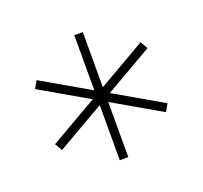

<svg xmlns="http://www.w3.org/2000/svg" viewBox="-86 -798 670 635"><g transform="rotate(-20 249.0 -480.0)"><path d="M432 -357 264 -454V-260H234V-454L66 -357L51 -383L219 -480L51 -577L66 -603L234 -506V-700H264V-506L432 -603L447 -577L279 -480L447 -383Z"/></g></svg>

Font: Metropolitano Thin
Style: Regular
Weight: 250
Designer: Fonts by Alex Slobzheninov & Chris M. Simpson / Changes by Cristiano Sobral
Foundry: Fonts by Alex Slobzheninov & Chris M. Simpson / Changes by Cristiano Sobral
Version: Version 1.00;August 30, 2020;FontCreator 13.0.0.2681 64-bit